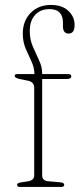

<svg xmlns="http://www.w3.org/2000/svg" viewBox="-20 -738 314 758"><path d="M146.5 -45.5Q146.5 -25 169.5 -22.5L220 -18Q233.5 -16.5 233.5 -8Q233.5 0 221.5 0H59Q47.5 0 47.5 -8Q47.5 -15.5 60.5 -17.5L92 -22.5Q115 -26.5 115 -45.5V-392Q115 -413 92.5 -419L57 -426Q38 -431 38 -438Q38 -445.5 47 -445.5H116Q115.5 -471.5 104 -495.8Q92.5 -520 81.2 -546.5Q70 -573 70 -605.5Q70 -655.5 101 -687Q132 -718.5 181 -718.5Q225 -718.5 249.8 -695.2Q274.5 -672 274.5 -639.5Q274.5 -605.5 251 -605.5Q228.5 -605.5 228.5 -634.5V-649.5Q228.5 -674 215.8 -688Q203 -702 175.5 -702Q139.5 -702 118.5 -679Q97.5 -656 97.5 -615.5Q97.5 -582 109.8 -553.8Q122 -525.5 134.2 -499.8Q146.5 -474 146.5 -448.5V-445.5H249Q261.5 -445.5 261.5 -437Q261.5 -426 242.5 -426H146.5Z"/></svg>

Font: Fraunces 72pt Soft Thin
Style: Regular
Weight: 100
Version: Version 1.000;[b76b70a41]